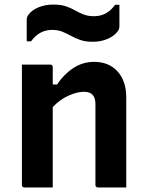

<svg xmlns="http://www.w3.org/2000/svg" viewBox="-20 -821 640 841"><path d="M211 0H87Q76 0 76 -11V-538H200Q211 -538 211 -527V-451H230Q259 -495 300.5 -522.5Q342 -550 392 -550Q457 -550 495 -508Q533 -466 533 -394V0H409Q398 0 398 -11V-366Q398 -419 348 -419Q318 -419 280 -402Q242 -385 211 -352ZM392 -750Q449 -750 484 -800H503V-706Q503 -693 495 -683Q480 -663 451 -650.5Q422 -638 387 -638Q354 -638 331.5 -646Q309 -654 291 -664Q273 -674 253.5 -682Q234 -690 208 -690Q152 -690 116 -640H97V-733Q97 -747 105 -757Q120 -777 149 -789Q178 -801 213 -801Q246 -801 268.5 -793.5Q291 -786 309 -775.5Q327 -765 346.5 -757.5Q366 -750 392 -750Z"/></svg>

Font: Recursive Sn Lnr St
Style: Bold
Weight: 700
Version: Version 1.079;hotconv 1.0.112;makeotfexe 2.5.65598; ttfautoh